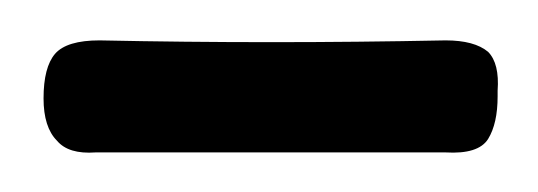

<svg xmlns="http://www.w3.org/2000/svg" viewBox="-20 -619 272 97"><path d="M231.4 -570.3Q231.4 -556.6 226.6 -548.8Q221.7 -541 205.1 -542Q182.6 -542 160.2 -542Q138.7 -542 116.2 -542Q94.7 -542 73.2 -542Q51.8 -542 31.2 -542Q29.3 -542 28.3 -542Q14.6 -541 8.8 -547.9Q2 -554.7 2 -569.3Q2 -585 7.8 -591.8Q13.7 -598.6 30.3 -598.6Q73.2 -597.7 117.2 -597.7Q160.2 -597.7 205.1 -598.6Q219.7 -598.6 226.6 -592.8Q232.4 -586.9 231.4 -573.2Q231.4 -572.3 231.4 -570.3Z"/></svg>

Font: Das Gitter
Style: Book
Weight: 400
Version: Version 006.000